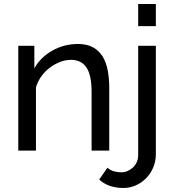

<svg xmlns="http://www.w3.org/2000/svg" viewBox="-20 -750 867 956"><path d="M524 0H436V-292Q436 -376 410.5 -414Q385 -452 333 -452Q306 -452 279 -441.5Q252 -431 228 -413Q204 -395 186 -370Q168 -345 159 -315V0H71V-522H151V-410Q182 -465 240.5 -498Q299 -531 368 -531Q413 -531 443 -514.5Q473 -498 491 -468.5Q509 -439 516.5 -399Q524 -359 524 -312ZM594 186Q559 186 528.5 176Q498 166 474 144L515 85Q529 98 547.5 103Q566 108 584 108Q600 108 615 101.5Q630 95 642 84Q654 73 661 57Q668 41 668 23V-522H756V17Q756 54 742.5 85Q729 116 706.5 138.5Q684 161 655 173.5Q626 186 594 186ZM668 -620V-730H756V-620Z"/></svg>

Font: Raleway Medium Alt1
Style: Regular
Weight: 500
Designer: Matt McInerney, Pablo Impallari, Rodrigo Fuenzalida
Foundry: Matt McInerney, Pablo Impallari, Rodrigo Fuenzalida
Version: Version 3.000g; ttfautohint (v1.5) -l 8 -r 28 -G 28 -x 14 -D